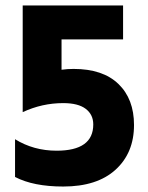

<svg xmlns="http://www.w3.org/2000/svg" viewBox="-20 -676 540 702"><path d="M470 -219Q470 -117 402.5 -55.5Q335 6 211 6Q102 6 35 -29V-167Q103 -125 187 -125Q321 -125 321 -221Q321 -257 293.5 -278Q266 -299 211 -299Q134 -299 63 -266V-656H430V-532H205V-421Q227 -424 249 -424Q356 -424 413 -369Q470 -314 470 -219Z"/></svg>

Font: Hind Guntur
Style: Bold
Weight: 700
Designer: Manushi Parikh, Hitesh Malaviya
Foundry: Indian Type Foundry
Version: Version 1.002;PS 1.0;hotconv 1.0.86;makeotf.lib2.5.63406; tt